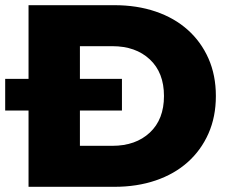

<svg xmlns="http://www.w3.org/2000/svg" viewBox="-23 -720 886 740"><path d="M-3 -416H87V-700H418Q505 -700 577 -675.5Q649 -651 700.5 -605Q752 -559 780.5 -494.5Q809 -430 809 -350Q809 -270 780.5 -205.5Q752 -141 700.5 -95Q649 -49 577 -24.5Q505 0 418 0H87V-294H-3ZM410 -158Q500 -158 554.5 -209Q609 -260 609 -350Q609 -440 554.5 -491Q500 -542 410 -542H285V-416H447V-294H285V-158Z"/></svg>

Font: CMG Sans ExtraBold
Style: Regular
Weight: 800
Designer: Julieta Ulanovsky
Foundry: Julieta Ulanovsky
Version: Version 7.200